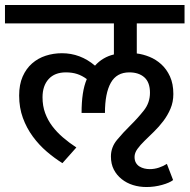

<svg xmlns="http://www.w3.org/2000/svg" viewBox="-30 -653 762 772"><path d="M667 -275Q667 -243 655.5 -216Q644 -189 626.5 -166Q609 -143 589 -123.5Q569 -104 551.5 -87Q534 -70 522.5 -54Q511 -38 511 -22Q511 -8 516.5 1.5Q522 11 531 16.5Q540 22 550.5 24.5Q561 27 572 27Q591 27 609 21Q627 15 641 6L666 71Q652 82 621.5 90.5Q591 99 559 99Q530 99 504.5 91Q479 83 459 67Q439 51 427.5 28.5Q416 6 416 -24Q416 -61 440.5 -90.5Q465 -120 494.5 -149Q524 -178 548.5 -209Q573 -240 573 -280Q573 -322 550.5 -342Q528 -362 490 -362Q439 -362 415.5 -320Q392 -278 392 -199H298Q298 -242 303 -275.5Q308 -309 319 -335Q300 -349 280 -355.5Q260 -362 235 -362Q190 -362 165.5 -335Q141 -308 141 -262Q141 -227 151.5 -198.5Q162 -170 180 -146Q198 -122 223 -100.5Q248 -79 277 -60L221 3Q189 -17 158 -43.5Q127 -70 102 -104Q77 -138 62 -179Q47 -220 47 -269Q47 -313 61 -345Q75 -377 99 -398Q123 -419 154 -429Q185 -439 219 -439Q293 -439 352 -389Q367 -406 386.5 -417.5Q406 -429 428 -434V-559H-10V-633H712V-559H520V-438Q545 -435 571 -424.5Q597 -414 618.5 -394.5Q640 -375 653.5 -345.5Q667 -316 667 -275Z"/></svg>

Font: Ek Mukta Medium
Style: Regular
Weight: 500
Designer: Girish Dalvi and Yashodeep Gholap
Foundry: Ek Type
Version: Version 2.538;PS 1.002;hotconv 16.6.51;makeotf.lib2.5.65220;